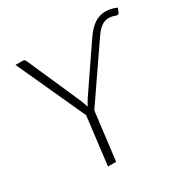

<svg xmlns="http://www.w3.org/2000/svg" viewBox="-160 -863 999 1012"><g transform="rotate(-30 339.0 -357.0)"><path d="M299.5 -292.5 263.5 0H214L249.5 -292L59.5 -707.5H103.5Q110.5 -707.5 114.2 -704.2Q118 -701 120.5 -695L264 -369Q268.5 -357.5 272.5 -347.2Q276.5 -337 279 -326.5Q284 -337 290.2 -347.2Q296.5 -357.5 304 -369L480.5 -628Q509.5 -671 540.5 -692.8Q571.5 -714.5 610 -714.5Q630 -714.5 644.8 -710.8Q659.5 -707 677.5 -699.5L668.5 -676.5Q665.5 -668 659.8 -667Q654 -666 648.5 -667.5Q638.5 -671.5 628.2 -673.8Q618 -676 607 -676Q581.5 -676 560.5 -659.5Q539.5 -643 520.5 -614.5Z"/></g></svg>

Font: Lato Light
Style: Italic
Weight: 300
Italic angle: -7°
Designer: Lukasz Dziedzic
Foundry: tyPoland Lukasz Dziedzic
Version: Version 2.007; 2014-02-27